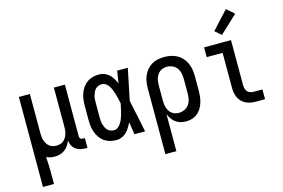

<svg xmlns="http://www.w3.org/2000/svg" viewBox="-118 -1034 2235 1515"><g transform="rotate(-15 1000.0 -276.0)"><path d="M62 215V-520H152V-200Q152 -185 153.5 -169.5Q155 -154 160 -140Q165 -126 173 -112.5Q181 -99 193 -89.5Q205 -80 220 -76Q235 -72 250 -72Q265 -72 280 -76Q295 -80 307 -89.5Q319 -99 327 -112.5Q335 -126 340 -140Q345 -154 346.5 -169.5Q348 -185 348 -200V-520H438V-99Q438 -93 439.5 -88Q441 -83 445 -79Q449 -75 454 -73.5Q459 -72 465 -72H481V8H465Q444 8 423 3Q402 -2 385 -15Q368 -28 358.5 -47.5Q349 -67 348 -88Q340 -68 327.5 -49.5Q315 -31 297.5 -17.5Q280 -4 258 2Q236 8 214 8Q197 8 179.5 4.5Q162 1 147 -7Q149 21 150.5 50Q152 79 152 107V215Z M720 8Q694 8 669 2Q644 -4 622.5 -18.5Q601 -33 586 -54Q571 -75 562 -99Q553 -123 549.5 -148.5Q546 -174 546 -200V-320Q546 -346 549.5 -371.5Q553 -397 562 -421Q571 -445 586 -466Q601 -487 622.5 -501.5Q644 -516 669 -522Q694 -528 720 -528Q742 -528 763 -519.5Q784 -511 800.5 -495.5Q817 -480 828.5 -461Q840 -442 850 -421Q853 -446 857 -470.5Q861 -495 865 -520H952Q938 -456 925.5 -391.5Q913 -327 899 -263Q914 -198 927 -132Q940 -66 954 0H867Q863 -26 859 -52Q855 -78 851 -103Q842 -83 830 -63Q818 -43 802 -27Q786 -11 764.5 -1.5Q743 8 720 8ZM720 -72Q739 -72 754.5 -85Q770 -98 780 -115Q790 -132 796.5 -150.5Q803 -169 808 -188Q813 -207 817 -226Q821 -245 825 -264Q821 -282 817 -300.5Q813 -319 807.5 -337.5Q802 -356 795.5 -373.5Q789 -391 779.5 -407.5Q770 -424 754.5 -436Q739 -448 720 -448Q706 -448 692 -443Q678 -438 668 -427.5Q658 -417 652 -404Q646 -391 642 -377Q638 -363 637 -348.5Q636 -334 636 -320V-200Q636 -186 637 -171.5Q638 -157 642 -143Q646 -129 652 -116Q658 -103 668 -92.5Q678 -82 692 -77Q706 -72 720 -72Z M1062 215V-320Q1062 -347 1066 -373.5Q1070 -400 1080.5 -424.5Q1091 -449 1108.5 -469.5Q1126 -490 1148.5 -503.5Q1171 -517 1197.5 -522.5Q1224 -528 1251 -528Q1278 -528 1304.5 -522.5Q1331 -517 1355 -504Q1379 -491 1397 -470.5Q1415 -450 1426 -425.5Q1437 -401 1441.5 -374Q1446 -347 1446 -320V-200Q1446 -175 1443 -150.5Q1440 -126 1432.5 -102.5Q1425 -79 1412 -58Q1399 -37 1379.5 -21.5Q1360 -6 1336 1Q1312 8 1287 8Q1265 8 1243 2Q1221 -4 1203.5 -17Q1186 -30 1173 -48.5Q1160 -67 1152 -88V215ZM1251 -72Q1274 -72 1296 -82Q1318 -92 1332 -111Q1346 -130 1351 -153.5Q1356 -177 1356 -200V-320Q1356 -343 1351 -366.5Q1346 -390 1332.5 -409Q1319 -428 1297 -438Q1275 -448 1251 -448Q1236 -448 1221 -444Q1206 -440 1194 -430.5Q1182 -421 1173.5 -408Q1165 -395 1160 -380.5Q1155 -366 1153.5 -350.5Q1152 -335 1152 -320V-200Q1152 -185 1153.5 -169.5Q1155 -154 1160 -139.5Q1165 -125 1173 -112Q1181 -99 1193.5 -89.5Q1206 -80 1221 -76Q1236 -72 1251 -72Z M1860 0Q1839 0 1818.5 -3.5Q1798 -7 1779 -16Q1760 -25 1745 -40Q1730 -55 1721 -74Q1712 -93 1708.5 -113.5Q1705 -134 1705 -155V-440H1575V-520H1795V-155Q1795 -141 1798 -127Q1801 -113 1810 -101.5Q1819 -90 1832.5 -85Q1846 -80 1860 -80H1934V0ZM1737 -578 1686 -622 1819 -767 1881 -713Z"/></g></svg>

Font: Iosevka SS04 Medium
Style: Regular
Weight: 500
Monospace: yes
Designer: Belleve Invis
Foundry: Belleve Invis
Version: Version 19.0.0; ttfautohint (v1.8.4)